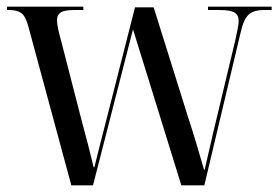

<svg xmlns="http://www.w3.org/2000/svg" viewBox="-20 -556 836 576"><path d="M66 -473Q58 -505 45.5 -515.5Q33 -526 8 -526H1V-536H230V-526H204Q173 -526 162 -518.5Q151 -511 151 -496Q151 -486 154 -471Q157 -456 162 -439L225 -194Q236 -153 244.5 -120.5Q253 -88 261 -54H263Q271 -87 281 -126Q291 -165 300 -200L385 -534H441L545 -202Q557 -166 569.5 -124Q582 -82 592 -47H594Q602 -80 611 -120.5Q620 -161 628 -193L686 -436Q690 -455 693 -469.5Q696 -484 696 -493Q696 -511 683.5 -518.5Q671 -526 637 -526H604V-536H795V-526H771Q742 -526 726.5 -512.5Q711 -499 702 -459L593 0H524L379 -468L259 0H194Z"/></svg>

Font: Noto Serif Display SemiCondensed
Style: Regular
Weight: 400
Width: 4
Designer: Monotype Design Team
Foundry: Monotype Imaging Inc.
Version: Version 2.009